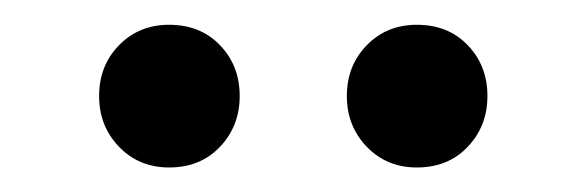

<svg xmlns="http://www.w3.org/2000/svg" viewBox="-20 -690 474 155"><path d="M116.5 -554.8Q92.2 -554.8 76.1 -571.5Q60 -588.2 60 -612.5Q60 -637 76.1 -653.5Q92.2 -670 116.5 -670Q141.8 -670 157.6 -653.5Q173.5 -637 173.5 -612.5Q173.5 -588.2 157.6 -571.5Q141.8 -554.8 116.5 -554.8ZM316.5 -554.8Q292.2 -554.8 276.1 -571.5Q260 -588.2 260 -612.5Q260 -637 276.1 -653.5Q292.2 -670 316.5 -670Q341.8 -670 357.6 -653.5Q373.5 -637 373.5 -612.5Q373.5 -588.2 357.6 -571.5Q341.8 -554.8 316.5 -554.8Z"/></svg>

Font: Outfit Thin
Style: Regular
Weight: 100
Designer: Rodrigo Fuenzalida
Foundry: fragTYPE
Version: Version 1.100;gftools[0.9.27]